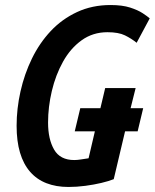

<svg xmlns="http://www.w3.org/2000/svg" viewBox="-20 -729 615 763"><path d="M252 14Q203 14 164.5 -1Q126 -16 99.5 -46.5Q73 -77 59.5 -122.5Q46 -168 46 -229Q46 -297 61.5 -366Q77 -435 107 -496.5Q137 -558 181.5 -605.5Q226 -653 286 -681Q346 -709 419 -709Q466 -709 497 -699Q528 -689 547 -676.5Q566 -664 575 -656L523 -559Q502 -576 476.5 -588.5Q451 -601 407 -601Q349 -601 304.5 -569Q260 -537 230.5 -484Q201 -431 186 -367.5Q171 -304 171 -242Q171 -176 195 -134.5Q219 -93 275 -93Q287 -93 302.5 -95.5Q318 -98 332 -100L357 -207H277L299 -299H379L398 -379H519L499 -299H549L527 -207H477L432 -17Q412 -9 382.5 -2Q353 5 319 9.5Q285 14 252 14Z"/></svg>

Font: Ubuntu Sans Mono SemiBold
Style: Italic
Weight: 600
Italic angle: -13.5°
Monospace: yes
Designer: Dalton Maag Ltd
Foundry: Dalton Maag Ltd
Version: Version 1.006